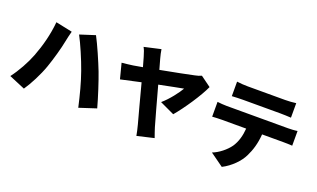

<svg xmlns="http://www.w3.org/2000/svg" viewBox="-90 -1340 3180 1928"><g transform="rotate(20 1500.0 -376.5)"><path d="M192 -337C157 -246 97 -137 35 -56L206 16C256 -56 318 -176 353 -276C384 -364 421 -495 435 -570C439 -593 453 -653 462 -685L285 -722C273 -588 237 -453 192 -337ZM686 -348C725 -239 756 -118 785 10L966 -49C938 -153 885 -316 852 -402C817 -493 746 -656 703 -736L541 -684C583 -607 649 -454 686 -348Z M1953 -636 1842 -717C1824 -709 1798 -700 1774 -696C1722 -684 1564 -653 1420 -626L1390 -733C1380 -766 1374 -801 1369 -829L1192 -789C1204 -768 1214 -743 1228 -694L1256 -595L1159 -578C1118 -572 1080 -568 1039 -564L1081 -401L1295 -448C1339 -284 1386 -101 1405 -36C1416 2 1424 46 1430 76L1610 34C1600 8 1582 -47 1575 -69C1554 -140 1505 -319 1460 -483C1580 -507 1687 -529 1718 -534C1689 -484 1618 -388 1547 -328L1703 -255C1786 -352 1907 -532 1953 -636Z M2194 -782V-627C2227 -629 2275 -631 2310 -631C2376 -631 2650 -631 2710 -631C2748 -631 2789 -629 2826 -627V-782C2789 -777 2747 -774 2710 -774C2650 -774 2376 -774 2310 -774C2276 -774 2228 -777 2194 -782ZM2079 -524V-366C2107 -368 2151 -370 2180 -370H2441C2435 -292 2416 -223 2377 -165C2337 -109 2267 -52 2200 -27L2342 75C2433 29 2511 -52 2545 -123C2579 -191 2604 -270 2611 -370H2835C2865 -370 2907 -369 2934 -367V-524C2906 -519 2856 -517 2835 -517C2772 -517 2245 -517 2180 -517C2149 -517 2110 -520 2079 -524Z"/></g></svg>

Font: Noto Sans CJK TC Black
Style: Regular
Weight: 900
Designer: Ryoko NISHIZUKA 西塚涼子 (kana, bopomofo & ideographs); Paul D. Hunt (Latin, Greek & Cyrillic); Sandoll Communications 산돌커뮤니
Foundry: Adobe
Version: Version 2.004;hotconv 1.0.118;makeotfexe 2.5.65603